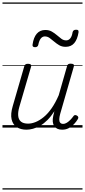

<svg xmlns="http://www.w3.org/2000/svg" viewBox="-20 -1030 686 1550"><path d="M194 17Q147 17 115 -4Q83 -25 73.5 -67.5Q64 -110 83 -174L176 -495Q180 -506 186 -510.5Q192 -515 206 -515Q222 -515 228 -509Q234 -503 231 -492L136 -167Q124 -125 127 -94.5Q130 -64 149.5 -48Q169 -32 207 -32Q236 -32 268 -45Q300 -58 333 -85Q366 -112 396.5 -155.5Q427 -199 454 -261L521 -495Q525 -508 531 -512Q537 -516 550 -516Q567 -516 573.5 -510.5Q580 -505 576 -493L466 -111Q459 -85 458.5 -67Q458 -49 466 -39.5Q474 -30 489 -30Q505 -30 520 -39.5Q535 -49 548.5 -63Q562 -77 572 -91Q576 -98 583 -100.5Q590 -103 601 -97Q611 -91 612 -83.5Q613 -76 608 -68Q597 -49 578.5 -29Q560 -9 536 4Q512 17 482 17Q459 17 443 9.5Q427 2 417.5 -12.5Q408 -27 406 -47.5Q404 -68 410 -95L419 -132Q392 -90 363 -61Q334 -32 304 -15Q274 2 246 9.5Q218 17 194 17ZM263 -649Q239 -649 243 -671Q251 -728 277 -758Q303 -788 346 -788Q376 -788 398.5 -775Q421 -762 439.5 -746Q458 -730 475.5 -717Q493 -704 514 -704Q534 -704 547.5 -720.5Q561 -737 566 -770Q571 -790 594 -790Q607 -790 611 -785.5Q615 -781 614 -769Q605 -712 579.5 -682Q554 -652 510 -652Q480 -652 458 -665Q436 -678 417.5 -694Q399 -710 381 -723Q363 -736 342 -736Q323 -736 309.5 -719.5Q296 -703 289 -668Q287 -659 280.5 -654Q274 -649 263 -649ZM0 490H646V500H0ZM0 -20H646V0H0ZM0 -505H646V-500H0ZM0 -1010H646V-1000H0Z"/></svg>

Font: Playwrite TZ Guides
Style: Regular
Weight: 400
Designer: Veronika Burian, José Scaglione
Foundry: TypeTogether
Version: Version 1.003